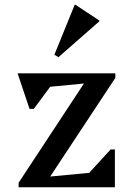

<svg xmlns="http://www.w3.org/2000/svg" viewBox="-20 -795 564 815"><path d="M59 0V-19.2L364.7 -483.6H469.6V-464.4L163 0ZM137.5 0V-40.4L427.6 -67.8L338.6 -39.6L449.4 -160.5H467.7V0ZM105.3 -332.9 54.7 -483.6H405.7V-447.2L121.3 -419.8L205.8 -444L123.6 -332.9ZM228.1 -552.3 210.9 -562.7 297.1 -774.9H300.2L401.7 -707.6V-704.5Z"/></svg>

Font: Platypi Light
Style: Regular
Weight: 300
Designer: David Sargent
Foundry: Bolt Cutter Type
Version: Version 1.200